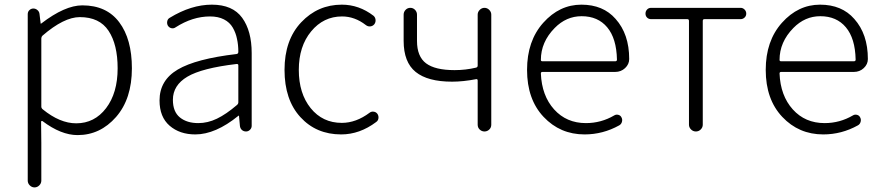

<svg xmlns="http://www.w3.org/2000/svg" viewBox="-20 -567 3804 828"><path d="M99.6 211.9V-505.9Q99.6 -516.6 106.9 -523.4Q114.3 -530.3 124 -530.3Q133.8 -530.3 141.6 -523.4Q149.4 -516.6 150.4 -506.8L155.3 -465.8Q155.3 -464.8 156.2 -464.8Q157.2 -464.8 158.2 -465.8Q259.8 -543.9 335 -543.9Q439.5 -543.9 494.1 -471.2Q548.8 -398.4 548.8 -272.5Q548.8 -140.6 480.5 -62.5Q412.1 15.6 314.5 15.6Q243.2 15.6 163.1 -44.9Q161.1 -45.9 159.2 -44.9Q157.2 -43.9 157.2 -42L158.2 48.8V211.9Q158.2 223.6 149.4 232.4Q140.6 241.2 128.9 241.2Q117.2 241.2 108.4 232.4Q99.6 223.6 99.6 211.9ZM308.6 -35.2Q387.7 -35.2 437.5 -100.6Q487.3 -166 487.3 -272.5Q487.3 -375 448.2 -434.1Q409.2 -493.2 324.2 -493.2Q255.9 -493.2 163.1 -413.1Q158.2 -408.2 158.2 -401.4V-107.4Q158.2 -100.6 164.1 -95.7Q238.3 -35.2 308.6 -35.2Z M822.3 12.7Q754.9 12.7 711.4 -24.9Q668 -62.5 668 -133.8Q668 -220.7 746.6 -267.1Q825.2 -313.5 1000 -334Q1007.8 -335 1007.8 -343.8Q1007.8 -374 1002 -399.4Q997.1 -424.8 983.9 -447.8Q970.7 -470.7 945.8 -483.4Q920.9 -496.1 885.7 -496.1Q810.5 -496.1 737.3 -449.2Q729.5 -443.4 719.7 -445.3Q710 -447.3 704.1 -456.1Q699.2 -464.8 701.2 -475.1Q703.1 -485.4 711.9 -490.2Q804.7 -546.9 893.6 -546.9Q983.4 -546.9 1024.4 -490.2Q1065.4 -433.6 1065.4 -337.9V-24.4Q1065.4 -14.6 1058.1 -7.3Q1050.8 0 1041 0Q1030.3 0 1022.9 -6.8Q1015.6 -13.7 1014.6 -24.4L1010.7 -67.4Q1010.7 -68.4 1009.8 -68.4Q1008.8 -68.4 1007.8 -67.4Q909.2 12.7 822.3 12.7ZM835 -36.1Q876 -36.1 915.5 -55.2Q955.1 -74.2 1002 -114.3Q1007.8 -119.1 1007.8 -126V-285.2Q1007.8 -291 1002 -291Q1001 -291 1000 -291Q850.6 -273.4 788.1 -236.3Q725.6 -199.2 725.6 -136.7Q725.6 -85 755.9 -60.5Q786.1 -36.1 835 -36.1Z M1451.2 12.7Q1343.8 12.7 1275.4 -62Q1207 -136.7 1207 -265.6Q1207 -394.5 1278.8 -470.7Q1350.6 -546.9 1454.1 -546.9Q1528.3 -546.9 1590.8 -499Q1598.6 -492.2 1599.6 -481.4Q1600.6 -470.7 1593.8 -461.9Q1586.9 -454.1 1576.7 -453.1Q1566.4 -452.1 1557.6 -459Q1509.8 -496.1 1455.1 -496.1Q1375 -496.1 1321.8 -431.6Q1268.6 -367.2 1268.6 -265.6Q1268.6 -164.1 1319.8 -100.6Q1371.1 -37.1 1454.1 -37.1Q1515.6 -37.1 1574.2 -81.1Q1582 -86.9 1591.8 -85.4Q1601.6 -84 1607.4 -76.2Q1612.3 -69.3 1612.3 -60.5Q1612.3 -47.9 1602.5 -41Q1531.2 12.7 1451.2 12.7Z M2040 -29.3V-219.7Q2040 -226.6 2033.2 -225.6Q1977.5 -214.8 1929.7 -214.8Q1824.2 -214.8 1772.5 -256.8Q1720.7 -298.8 1720.7 -390.6V-503.9Q1720.7 -515.6 1729 -524.4Q1737.3 -533.2 1749.5 -533.2Q1761.7 -533.2 1770 -524.4Q1778.3 -515.6 1778.3 -503.9V-390.6Q1778.3 -323.2 1817.4 -293.9Q1856.4 -264.6 1940.4 -264.6Q1988.3 -264.6 2033.2 -275.4Q2040 -277.3 2040 -284.2V-503.9Q2040 -515.6 2048.8 -524.4Q2057.6 -533.2 2069.3 -533.2Q2081.1 -533.2 2089.8 -524.4Q2098.6 -515.6 2098.6 -503.9V-29.3Q2098.6 -16.6 2089.8 -8.3Q2081.1 0 2069.3 0Q2057.6 0 2048.8 -8.3Q2040 -16.6 2040 -29.3Z M2501 12.7Q2395.5 12.7 2324.2 -63Q2252.9 -138.7 2252.9 -265.6Q2252.9 -390.6 2322.8 -468.8Q2392.6 -546.9 2487.3 -546.9Q2581.1 -546.9 2634.8 -485.4Q2693.4 -419.9 2693.4 -312.5Q2693.4 -290 2675.8 -273.4Q2658.2 -256.8 2632.8 -256.8H2319.3Q2312.5 -256.8 2312.5 -250Q2316.4 -154.3 2369.6 -95.2Q2422.9 -36.1 2506.8 -36.1Q2572.3 -36.1 2628.9 -69.3Q2636.7 -74.2 2646.5 -71.8Q2656.2 -69.3 2660.2 -60.5Q2665 -51.8 2662.1 -41.5Q2659.2 -31.2 2650.4 -26.4Q2580.1 12.7 2501 12.7ZM2312.5 -308.6Q2312.5 -302.7 2319.3 -302.7H2632.8Q2640.6 -302.7 2640.6 -309.6Q2640.6 -310.5 2640.6 -310.5Q2638.7 -401.4 2598.6 -449.2Q2558.6 -497.1 2488.3 -497.1Q2421.9 -497.1 2372.1 -446.3Q2312.5 -385.7 2312.5 -308.6Z M2951.2 -29.3V-476.6Q2951.2 -484.4 2944.3 -484.4H2788.1Q2777.3 -484.4 2770.5 -491.2Q2763.7 -498 2763.7 -508.3Q2763.7 -518.6 2770.5 -525.9Q2777.3 -533.2 2788.1 -533.2H3173.8Q3183.6 -533.2 3190.9 -525.9Q3198.2 -518.6 3198.2 -508.3Q3198.2 -498 3190.9 -491.2Q3183.6 -484.4 3173.8 -484.4H3017.6Q3010.7 -484.4 3010.7 -476.6V-29.3Q3010.7 -17.6 3002 -8.8Q2993.2 0 2981 0Q2968.8 0 2960 -8.8Q2951.2 -17.6 2951.2 -29.3Z M3530.3 12.7Q3424.8 12.7 3353.5 -63Q3282.2 -138.7 3282.2 -265.6Q3282.2 -390.6 3352.1 -468.8Q3421.9 -546.9 3516.6 -546.9Q3610.4 -546.9 3664.1 -485.4Q3722.7 -419.9 3722.7 -312.5Q3722.7 -290 3705.1 -273.4Q3687.5 -256.8 3662.1 -256.8H3348.6Q3341.8 -256.8 3341.8 -250Q3345.7 -154.3 3398.9 -95.2Q3452.1 -36.1 3536.1 -36.1Q3601.6 -36.1 3658.2 -69.3Q3666 -74.2 3675.8 -71.8Q3685.5 -69.3 3689.5 -60.5Q3694.3 -51.8 3691.4 -41.5Q3688.5 -31.2 3679.7 -26.4Q3609.4 12.7 3530.3 12.7ZM3341.8 -308.6Q3341.8 -302.7 3348.6 -302.7H3662.1Q3669.9 -302.7 3669.9 -309.6Q3669.9 -310.5 3669.9 -310.5Q3668 -401.4 3627.9 -449.2Q3587.9 -497.1 3517.6 -497.1Q3451.2 -497.1 3401.4 -446.3Q3341.8 -385.7 3341.8 -308.6Z"/></svg>

Font: irohamaru Light
Style: Regular
Weight: 200
Designer: [Source Han Sans]
Ryoko NISHIZUKA  (kana & ideographs); Paul D. Hunt (Latin, Greek & Cyrillic); Wenlong ZHANG  (bopomofo
Version: Version 1.01